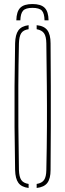

<svg xmlns="http://www.w3.org/2000/svg" viewBox="-20 -929 324 953"><path d="M122 4Q86.5 -0.5 71.2 -21.5Q56 -42.5 55 -85Q53 -197.5 52.2 -298.5Q51.5 -399.5 52.2 -500.5Q53 -601.5 55 -714Q56 -757 71.2 -778.2Q86.5 -799.5 122 -804V-784Q96 -780.5 85.5 -764.5Q75 -748.5 74 -714Q71.5 -604 71 -503.8Q70.5 -403.5 71.2 -301.5Q72 -199.5 74 -85Q75 -51.5 85.5 -35.8Q96 -20 122 -16ZM162 4V-16Q188 -20 198.8 -35.8Q209.5 -51.5 210 -85Q212.5 -199.5 213 -301.5Q213.5 -403.5 212.5 -503.8Q211.5 -604 210 -714Q209.5 -748.5 198.5 -764Q187.5 -779.5 162 -784V-804Q199 -800.5 215 -779Q231 -757.5 231 -714Q232 -601.5 232.2 -500.5Q232.5 -399.5 232.2 -298.5Q232 -197.5 231 -85Q231 -42.5 215 -21.2Q199 0 162 4ZM141 -909Q99 -909 80.5 -890.2Q62 -871.5 61 -828H81Q82 -862.5 94.8 -876.2Q107.5 -890 141 -890Q175 -890 187.8 -876.2Q200.5 -862.5 201 -828H221Q220.5 -871.5 201.8 -890.2Q183 -909 141 -909Z"/></svg>

Font: Big Shoulders Stencil Display Thin
Style: Regular
Weight: 100
Designer: Patric King
Foundry: XO Type Co
Version: Version 1.000